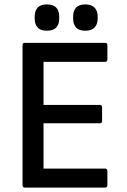

<svg xmlns="http://www.w3.org/2000/svg" viewBox="-20 -849 575 869"><path d="M92 0Q82 0 82 -11V-644Q82 -655 92 -655H456Q466 -655 466 -644V-580Q466 -569 456 -569H177V-374H432Q442 -374 442 -363V-302Q442 -291 432 -291H177V-86H456Q466 -86 466 -75V-11Q466 0 456 0ZM192 -710Q163 -710 150 -725Q137 -740 137 -764V-775Q137 -799 150 -814Q163 -829 192 -829Q222 -829 235 -814Q248 -799 248 -775V-764Q248 -740 235 -725Q222 -710 192 -710ZM366 -710Q337 -710 324 -725Q311 -740 311 -764V-775Q311 -799 324 -814Q337 -829 366 -829Q395 -829 408.5 -814Q422 -799 422 -775V-764Q422 -740 408.5 -725Q395 -710 366 -710Z"/></svg>

Font: Sofia Sans Medium
Style: Regular
Weight: 500
Designer: Botio Nikoltchev, Ani Petrova
Foundry: lettersoup
Version: Version 4.101; ttfautohint (v1.8.4.7-5d5b)